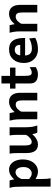

<svg xmlns="http://www.w3.org/2000/svg" viewBox="923 -1446 703 2589"><g transform="rotate(-90 1274.5 -151.5)"><path d="M52.7 179.2V-177.2Q52.7 -245.6 50 -293.9Q47.4 -342.3 34.7 -373.5H135.3Q139.2 -365.2 143.3 -349.6Q147.5 -334 149.9 -311Q175.3 -341.8 209.2 -361.3Q243.2 -380.9 282.7 -380.9Q323.7 -380.9 354.5 -356.9Q385.3 -333 402.1 -291.3Q418.9 -249.5 418.9 -195.8Q418.9 -133.3 397 -87.2Q375 -41 337.9 -16.1Q300.8 8.8 255.9 8.8Q227.1 8.8 204.1 0.2Q181.2 -8.3 155.3 -23.4V54.7Q155.3 98.6 157.5 127.2Q159.7 155.8 164.6 179.2ZM231.4 -75.2Q265.1 -75.2 290.8 -104.7Q316.4 -134.3 316.4 -184.6Q316.4 -234.4 297.9 -263.9Q279.3 -293.5 246.1 -293.5Q221.7 -293.5 196.3 -273.2Q170.9 -252.9 155.3 -213.9V-109.9Q183.6 -88.9 198.2 -82Q212.9 -75.2 231.4 -75.2Z M619.6 8.8Q504.9 8.8 504.9 -147.9Q504.9 -150.9 504.9 -166.5Q504.9 -182.1 504.9 -202.1Q504.9 -222.2 504.9 -237.8Q504.9 -253.4 504.9 -256.3Q504.9 -291 503.9 -315.9Q502.9 -340.8 497.6 -373.5H607.4Q607.4 -373.5 607.4 -349.6Q607.4 -325.7 607.4 -290.8Q607.4 -255.9 607.4 -222.4Q607.4 -189 607.4 -169.9Q607.4 -120.6 618.2 -97.9Q628.9 -75.2 657.2 -75.2Q673.8 -75.2 692.6 -87.6Q711.4 -100.1 727.3 -118.2Q743.2 -136.2 750.5 -152.8V-256.3Q750.5 -292.5 749.3 -316.2Q748 -339.8 743.2 -373.5H853Q853 -373.5 853 -351.6Q853 -329.6 853 -295.9Q853 -262.2 853 -226.8Q853 -191.4 853 -164.6Q853 -111.3 859.1 -71Q865.2 -30.8 877 0H779.8Q774.9 -11.7 768.6 -30.3Q762.2 -48.8 759.8 -67.4Q693.4 8.8 619.6 8.8Z M960.4 0Q960.4 0 960.4 -24.4Q960.4 -48.8 960.4 -85.7Q960.4 -122.6 960.4 -160.4Q960.4 -198.2 960.4 -225.1Q960.4 -278.8 954.3 -316.7Q948.2 -354.5 942.4 -373.5H1043Q1046.9 -362.8 1051.3 -340.6Q1055.7 -318.4 1057.6 -305.7Q1092.3 -345.7 1126.2 -363.3Q1160.2 -380.9 1198.7 -380.9Q1254.4 -380.9 1286.1 -342.5Q1317.9 -304.2 1317.9 -228.5Q1317.9 -210.4 1317.9 -181.9Q1317.9 -153.3 1317.9 -122.1Q1317.9 -90.8 1317.9 -63Q1317.9 -35.2 1317.9 -17.6Q1317.9 0 1317.9 0H1215.3Q1215.3 0 1215.3 -23.7Q1215.3 -47.4 1215.3 -81.8Q1215.3 -116.2 1215.3 -149.2Q1215.3 -182.1 1215.3 -201.2Q1215.3 -252 1201.7 -271.5Q1188 -291 1158.2 -291Q1127 -291 1099.9 -265.9Q1072.8 -240.7 1063 -212.4V0Z M1569.3 8.8Q1534.7 8.8 1506.1 -0.5Q1477.5 -9.8 1460.7 -33.2Q1443.8 -56.6 1443.8 -98.6V-483.4H1546.4V-168.9Q1546.4 -127.4 1551 -107.4Q1555.7 -87.4 1565.9 -81.3Q1576.2 -75.2 1592.8 -75.2Q1606.9 -75.2 1624.3 -82.3Q1641.6 -89.4 1663.6 -102.5V-20.5Q1637.2 -4.4 1613.3 2.2Q1589.4 8.8 1569.3 8.8ZM1374 -294.4V-367.7H1657.7V-294.4Z M1902.3 8.8Q1854 8.8 1812.5 -12.7Q1771 -34.2 1745.4 -76.7Q1719.7 -119.1 1719.7 -181.2Q1719.7 -272 1768.8 -326.4Q1817.9 -380.9 1902.3 -380.9Q1963.9 -380.9 1997.1 -353.3Q2030.3 -325.7 2043.2 -283.2Q2056.2 -240.7 2056.2 -194.8Q2056.2 -189.5 2056.4 -179.7Q2056.6 -169.9 2056.6 -164.6H1775.4V-230.5H1963.4Q1963.4 -269 1946.5 -286.4Q1929.7 -303.7 1897.5 -303.7Q1857.9 -303.7 1838.6 -276.4Q1819.3 -249 1819.3 -184.6Q1819.3 -126.5 1842.8 -99.9Q1866.2 -73.2 1911.6 -73.2Q1947.8 -73.2 1982.2 -81.5Q2016.6 -89.8 2050.8 -109.9L2058.6 -27.3Q2019 -7.3 1982.2 0.7Q1945.3 8.8 1902.3 8.8Z M2146 0Q2146 0 2146 -24.4Q2146 -48.8 2146 -85.7Q2146 -122.6 2146 -160.4Q2146 -198.2 2146 -225.1Q2146 -278.8 2139.9 -316.7Q2133.8 -354.5 2127.9 -373.5H2228.5Q2232.4 -362.8 2236.8 -340.6Q2241.2 -318.4 2243.2 -305.7Q2277.8 -345.7 2311.8 -363.3Q2345.7 -380.9 2384.3 -380.9Q2439.9 -380.9 2471.7 -342.5Q2503.4 -304.2 2503.4 -228.5Q2503.4 -210.4 2503.4 -181.9Q2503.4 -153.3 2503.4 -122.1Q2503.4 -90.8 2503.4 -63Q2503.4 -35.2 2503.4 -17.6Q2503.4 0 2503.4 0H2400.9Q2400.9 0 2400.9 -23.7Q2400.9 -47.4 2400.9 -81.8Q2400.9 -116.2 2400.9 -149.2Q2400.9 -182.1 2400.9 -201.2Q2400.9 -252 2387.2 -271.5Q2373.5 -291 2343.8 -291Q2312.5 -291 2285.4 -265.9Q2258.3 -240.7 2248.5 -212.4V0Z"/></g></svg>

Font: Harmattan
Style: Bold
Weight: 700
Designer: George W. Nuss III and SIL International
Foundry: SIL International
Version: Version 4.000